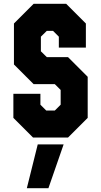

<svg xmlns="http://www.w3.org/2000/svg" viewBox="-20 -720 529 1005"><path d="M153 0 50 -103V-229H191.5V-172L222 -141.5H267L297.5 -172V-249L267 -279.5H156L53 -382.5V-597L156 -700H326.5L429.5 -597V-471H288V-528L257.5 -558.5H225L194 -528V-451.5L225 -421H336L439 -318V-103L336 0ZM120.5 265 177.5 36H313L233.5 265Z"/></svg>

Font: Tourney Condensed Black
Style: Regular
Weight: 900
Width: 3
Designer: Tyler Finck
Foundry: Etcetera Type Co
Version: Version 1.010; ttfautohint (v1.8.3)